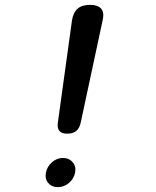

<svg xmlns="http://www.w3.org/2000/svg" viewBox="-20 -760 640 790"><path d="M218 -255 276 -675Q281 -708 299 -724Q317 -740 350 -740Q383 -740 396.5 -724Q410 -708 402 -675L312 -255Q307 -232 293.5 -221Q280 -210 257 -210Q234 -210 224.5 -221Q215 -232 218 -255ZM169 -50Q174 -75 194 -92.5Q214 -110 239 -110Q264 -110 279 -92.5Q294 -75 289 -50Q284 -24 263.5 -7Q243 10 218 10Q193 10 178.5 -7Q164 -24 169 -50Z"/></svg>

Font: Maple Mono Normal NL
Style: Italic
Weight: 400
Italic angle: -10°
Monospace: yes
Designer: subframe7536
Version: Version 7.000